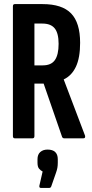

<svg xmlns="http://www.w3.org/2000/svg" viewBox="-20 -675 450 937"><path d="M52 0Q43 0 43 -11V-644Q43 -655 52 -655H188Q283 -655 327 -609.5Q371 -564 371 -466Q371 -393 350.5 -349.5Q330 -306 292 -288L291 -287L395 -13Q398 0 387 0H293Q286 0 283 -7L193 -267H148V-11Q148 0 139 0ZM148 -356H189Q230 -356 248 -382Q266 -408 266 -461Q266 -513 247 -536.5Q228 -560 187 -560H148ZM179 242Q171 242 172 232L188 162Q178 157 170.5 148Q163 139 163 119V102Q163 79 176.5 67Q190 55 212 55Q237 55 249.5 67Q262 79 262 102V119Q262 133 260 144Q258 155 253 169L230 235Q227 242 221 242Z"/></svg>

Font: Sofia Sans Extra Condensed
Style: Bold
Weight: 700
Designer: Botio Nikoltchev, Ani Petrova
Foundry: lettersoup
Version: Version 4.101